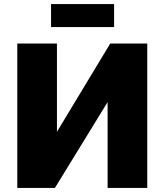

<svg xmlns="http://www.w3.org/2000/svg" viewBox="-20 -924 809 944"><path d="M231 -791V-904H541V-791ZM65 0V-710H260V-276L522 -710H704V0H509V-422L250 0Z"/></svg>

Font: Raleway-v4020 Black
Style: Regular
Weight: 900
Designer: Matt McInerney, Pablo Impallari, Rodrigo Fuenzalida
Foundry: Matt McInerney, Pablo Impallari, Rodrigo Fuenzalida
Version: Version 4.020;PS 004.020;hotconv 1.0.88;makeotf.lib2.5.64775